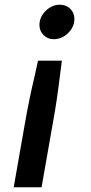

<svg xmlns="http://www.w3.org/2000/svg" viewBox="-20 -589 387 813"><path d="M147 -483Q147 -517 173.5 -543Q200 -569 233 -569Q260 -569 277.5 -552Q295 -535 295 -509Q295 -475 268.5 -449Q242 -423 207 -423Q182 -423 164.5 -440.5Q147 -458 147 -483ZM87 -75Q104 -172 126 -264L141 -332H242L235 -278Q221 -161 205 -75L156 204H38Z"/></svg>

Font: Open Sauce One SemiBold Italic
Style: Regular
Weight: 600
Italic angle: -10°
Designer: Alfredo Marco Pradil
Foundry: Creative Sauce Fz LLC
Version: Version 1.477